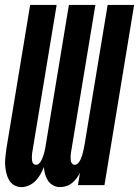

<svg xmlns="http://www.w3.org/2000/svg" viewBox="-20 -755 567 783"><path d="M225 8Q210 8 197 1Q184 -6 176 -18Q168 -30 164 -44.5Q160 -59 159 -74Q153 -59 145 -44.5Q137 -30 125.5 -18Q114 -6 98.5 1Q83 8 67 8Q51 8 37.5 0Q24 -8 16.5 -21.5Q9 -35 5.5 -50.5Q2 -66 1 -82Q0 -98 2 -115Q4 -132 6 -148L103 -735H211L111 -130Q110 -123 110 -115.5Q110 -108 110.5 -101Q111 -94 115.5 -88.5Q120 -83 127 -83Q135 -83 141 -90Q147 -97 150.5 -104.5Q154 -112 156.5 -119.5Q159 -127 161 -135Q163 -143 164.5 -150.5Q166 -158 167 -166L261 -735H369L269 -130Q268 -123 268 -115.5Q268 -108 268.5 -101Q269 -94 273.5 -88.5Q278 -83 285 -83Q293 -83 299 -90Q305 -97 308.5 -104.5Q312 -112 314.5 -119.5Q317 -127 318.5 -135Q320 -143 322 -150.5Q324 -158 325 -166L419 -735H527L406 0H298L306 -50Q300 -38 292 -27.5Q284 -17 273.5 -8.5Q263 0 250.5 4Q238 8 225 8Z"/></svg>

Font: Iosevka Curly Extrabold
Style: Italic
Weight: 800
Italic angle: -9°
Monospace: yes
Designer: Belleve Invis
Foundry: Belleve Invis
Version: Version 22.1.2; ttfautohint (v1.8.4)